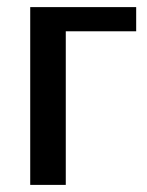

<svg xmlns="http://www.w3.org/2000/svg" viewBox="-20 -520 413 540"><path d="M65 0V-500H363V-432H165V0Z"/></svg>

Font: Cuprum Medium
Style: Regular
Weight: 500
Designer: Jovanny Lemonad
Foundry: Jovanny Lemonad
Version: Version 3.000